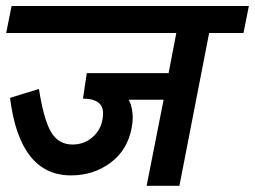

<svg xmlns="http://www.w3.org/2000/svg" viewBox="-50 -602 826 622"><path d="M627.5 -495 531.2 0H425L480 -278.8H367.5Q380 -252.5 380 -221.2Q380 -203.8 376.2 -186.2Q362.5 -115 307.5 -74.4Q252.5 -33.8 180 -33.8Q13.8 -33.8 -17.5 -285L76.2 -313.8Q91.2 -216.2 115 -175Q138.8 -133.8 185 -133.8Q226.2 -133.8 255 -162.5Q283.8 -191.2 283.8 -236.2Q283.8 -268.8 250 -278.8Q236.2 -282.5 218.8 -282.5L231.2 -365H496.2L521.2 -495H-30L-12.5 -582.5H756.2L738.8 -495Z"/></svg>

Font: Cambay
Style: Bold Italic
Weight: 700
Italic angle: -11°
Designer: Pooja Saxena
Foundry: Pooja Saxena
Version: Version 1.006;PS 001.006;hotconv 1.0.70;makeotf.lib2.5.58329